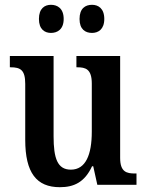

<svg xmlns="http://www.w3.org/2000/svg" viewBox="-20 -769 610 799"><path d="M363 -632C389 -632 414 -647 414 -690C414 -734 389 -749 363 -749C335 -749 311 -734 311 -690C311 -647 335 -632 363 -632ZM192 -632C219 -632 245 -647 245 -690C245 -734 219 -749 192 -749C166 -749 142 -734 142 -690C142 -647 166 -632 192 -632ZM229 10C287 10 332 -10 363 -77H368L385 0H548V-47H542C507 -47 480 -53 480 -112V-536H298V-489H301C336 -489 362 -482 362 -421V-221C362 -126 337 -63 275 -63C219 -63 203 -110 203 -202V-536H21V-489H24C65 -489 85 -478 85 -420V-187C85 -50 132 10 229 10Z"/></svg>

Font: Noto Serif Tamil Condensed SemiBold
Style: Regular
Weight: 600
Width: 3
Designer: Indian Type Foundry, Tom Grace, and the Monotype Design Team
Foundry: Monotype Imaging Inc.
Version: Version 2.004